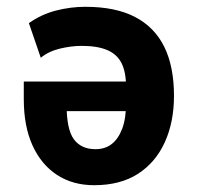

<svg xmlns="http://www.w3.org/2000/svg" viewBox="-20 -534 583 565"><path d="M257 11Q194 11 147.5 -19.5Q101 -50 75.5 -106.5Q50 -163 50 -242V-294H371V-207H165L176 -226Q176 -153 197.5 -124Q219 -95 261 -95Q289 -95 308.5 -110Q328 -125 339.5 -155Q351 -185 351 -232V-278Q351 -321 338 -347.5Q325 -374 296 -386.5Q267 -399 220 -399Q190 -399 156.5 -391Q123 -383 100 -364L65 -466Q102 -492 145 -503Q188 -514 231 -514Q320 -514 377.5 -484Q435 -454 463.5 -396Q492 -338 492 -252Q492 -175 465 -115.5Q438 -56 386 -22.5Q334 11 257 11Z"/></svg>

Font: Nunito Sans 7pt Condensed ExtraBold
Style: Regular
Weight: 800
Width: 3
Designer: Vernon Adams
Foundry: Vernon Adams
Version: Version 3.101;gftools[0.9.27]